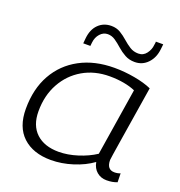

<svg xmlns="http://www.w3.org/2000/svg" viewBox="-135 -857 922 981"><g transform="rotate(20 326.5 -366.0)"><path d="M551 10Q520 10 498 -8.5Q476 -27 470 -60Q426 -28 366 -9Q306 10 248 10Q151 10 95 -42Q39 -94 39 -193Q39 -301 83 -379.5Q127 -458 207 -501Q287 -544 394 -544Q449 -544 504.5 -534Q560 -524 598 -507Q567 -313 550 -206.5Q533 -100 533 -94Q533 -42 575 -42Q592 -42 607 -48L608 0Q583 10 551 10ZM468 -104 526 -470Q499 -482 463 -488.5Q427 -495 386 -495Q304 -495 240.5 -458Q177 -421 140.5 -355Q104 -289 104 -203Q104 -126 148.5 -84.5Q193 -43 271 -43Q320 -43 373.5 -60Q427 -77 468 -104ZM200 -607Q200 -611 200 -608Q200 -605 200.5 -609Q201 -613 203 -636Q208 -685 236 -712.5Q264 -740 306 -740Q334 -740 355.5 -727Q377 -714 396 -697Q415 -680 435.5 -667Q456 -654 482 -654Q509 -654 525.5 -676Q542 -698 544 -723Q546 -733 546 -736Q546 -739 546 -742H586Q585 -736 585 -731.5Q585 -727 583 -714Q578 -667 549.5 -637Q521 -607 479 -607Q449 -607 425.5 -620Q402 -633 382.5 -650.5Q363 -668 344 -681Q325 -694 303 -694Q279 -694 261.5 -674.5Q244 -655 241 -626Q240 -613 239 -607Q239 -609 238.5 -603Q238 -597 239 -607Z"/></g></svg>

Font: Georama Expanded Light
Style: Italic
Weight: 300
Width: 7
Italic angle: -9°
Designer: Jean-Baptiste Levee
Foundry: Production Type
Version: Version 1.000